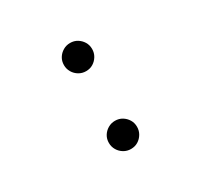

<svg xmlns="http://www.w3.org/2000/svg" viewBox="-117 -665 865 827"><g transform="rotate(-30 316.0 -251.5)"><path d="M316 12Q297 12 281 2.5Q265 -7 255.5 -23Q246 -39 246 -58Q246 -78 255.5 -93.5Q265 -109 281 -118.5Q297 -128 316 -128Q336 -128 351.5 -118.5Q367 -109 376.5 -93.5Q386 -78 386 -58Q386 -39 376.5 -23Q367 -7 351.5 2.5Q336 12 316 12ZM316 -375Q297 -375 281 -384.5Q265 -394 255.5 -410Q246 -426 246 -445Q246 -465 255.5 -480.5Q265 -496 281 -505.5Q297 -515 316 -515Q336 -515 351.5 -505.5Q367 -496 376.5 -480.5Q386 -465 386 -445Q386 -426 376.5 -410Q367 -394 351.5 -384.5Q336 -375 316 -375Z"/></g></svg>

Font: Atkinson Hyperlegible Mono ExtraLight
Style: Regular
Weight: 400
Monospace: yes
Version: Version 2.001